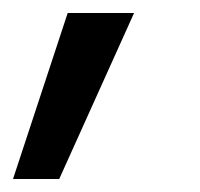

<svg xmlns="http://www.w3.org/2000/svg" viewBox="-38 -125 308 295"><path d="M66 -105H168L53 150H-18Z"/></svg>

Font: Retni Sans Medium
Style: Italic
Weight: 500
Italic angle: -8°
Designer: Vitaly Kuzmin
Foundry: ParaType Ltd.
Version: Version 1.00;June 10, 2019;FontCreator 11.5.0.2425 64-bit; t